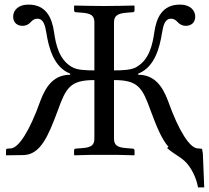

<svg xmlns="http://www.w3.org/2000/svg" viewBox="-20 -671 907 832"><path d="M6 0V2L81 1C155 0 189 -81 230 -191C266 -291 284 -324 389 -324V-71C389 -43 377 -32 335 -29L308 -27C304 -27 301 -24 301 -19V0L303 2C352 0 382 0 432 0C482 0 513 0 561 2L563 0V-19C563 -24 559 -27 555 -27L529 -29C489 -32 474 -41 474 -71V-324C579 -324 597 -291 633 -191C657.7 -124.6 679.9 -68.9 709.9 -34.8L704 -30C729 -5 767 10 790 37C820 72 834 116 838 141H865L859 -6C858.8 -9.5 858.1 -12.5 857 -15.1V-19C857 -24 855 -27 850 -27L835 -28C803 -31 756 -99 708 -234C682 -304 645 -347 579 -347V-352C651 -380 672 -466 682 -528C687 -557 693 -590 721 -590C733 -590 741 -585 751 -574C760 -564 773 -559 785 -559C805 -559 826 -570 826 -599C826 -622 809 -651 759 -651C684 -651 658 -595 649 -533C641 -477 627 -413 572 -381C550 -367 508 -366 474 -366V-574C474 -602 489 -613 529 -616L555 -618C560 -618 563 -621 563 -626V-645L561 -647C512 -646 481 -645 431 -645C381 -645 353 -646 303 -647L301 -645V-626C301 -621 305 -618 309 -618L335 -616C374 -613 389 -604 389 -574V-366C355 -366 313 -367 291 -381C236 -413 222 -477 214 -533C205 -595 179 -651 104 -651C54 -651 37 -622 37 -599C37 -570 58 -559 78 -559C90 -559 103 -564 112 -574C122 -585 130 -590 142 -590C170 -590 176 -557 181 -528C191 -466 212 -380 284 -352V-347C218 -347 181 -304 155 -234C107 -99 60 -31 28 -28L13 -27C8 -27 6 -24 6 -19Z"/></svg>

Font: Libertinus Serif Display
Style: Regular
Weight: 400
Designer: Philipp H. Poll
Foundry: Khaled Hosny
Version: Version 6.1